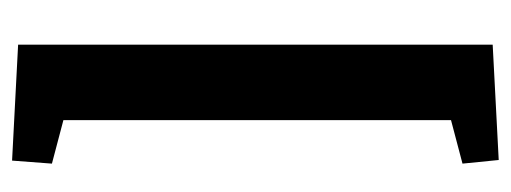

<svg xmlns="http://www.w3.org/2000/svg" viewBox="-284 -443 846 318"><g transform="rotate(-90 139.0 -284.0)"><path d="M32 -687 224 -677V109L33 119L27 59L99 40V-602L27 -621Z"/></g></svg>

Font: Grenze Gotisch ExtraBold
Style: Regular
Weight: 800
Designer: Renata Polastri
Foundry: Omnibus-Type
Version: Version 1.001